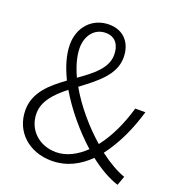

<svg xmlns="http://www.w3.org/2000/svg" viewBox="-135 -855 916 981"><g transform="rotate(20 322.5 -364.5)"><path d="M98 -189C98 -257 149 -309 210 -357C263 -267 338 -178 415 -109C369 -65 316 -36 258 -36C170 -36 98 -97 98 -189ZM191 -579C191 -644 229 -696 291 -696C348 -696 369 -652 369 -605C369 -532 303 -482 230 -430C206 -482 191 -533 191 -579ZM630 -37C589 -51 540 -79 490 -117C548 -193 590 -285 619 -384H564C538 -294 501 -214 451 -150C377 -214 302 -301 252 -389C334 -451 419 -513 419 -608C419 -685 374 -742 293 -742C201 -742 138 -672 138 -578C138 -522 157 -461 187 -399C111 -344 39 -282 39 -186C39 -66 132 13 252 13C335 13 400 -23 454 -76C511 -31 565 -2 612 13Z"/></g></svg>

Font: Noto Sans CJK JP Light
Style: Regular
Weight: 300
Designer: Ryoko NISHIZUKA (kana & ideographs); Paul D. Hunt (Latin, Greek & Cyrillic); Wenlong ZHANG (bopomofo); Sandoll Communica
Foundry: Adobe Systems Incorporated
Version: Version 1.004;PS 1.004;hotconv 1.0.82;makeotf.lib2.5.63406